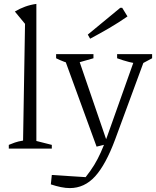

<svg xmlns="http://www.w3.org/2000/svg" viewBox="-20 -760 798 982"><path d="M25 0V-19Q39 -25 56 -31Q73 -37 98 -41L108 -638L56 -701Q81 -716 108.5 -726Q136 -736 166 -740V-39L245 -19V0Z M240 183 245 135 418 146Q444 113 462 83.5Q480 54 495.5 19.5Q511 -15 528 -62L674 -473H726L569 -47Q521 82 466.5 142Q412 202 337 202Q316 202 291.5 197Q267 192 240 183ZM474 -10 305 -473H377L531 -24ZM353 -432Q330 -436 308.5 -444Q287 -452 267 -462V-483H458V-462ZM702 -432Q671 -435 640 -443Q609 -451 579 -462V-483H758V-462ZM441 -562 429 -583 595 -720H605L632 -676Q586 -644 538 -616Q490 -588 441 -562Z"/></svg>

Font: Piazzolla 24pt Light
Style: Regular
Weight: 300
Designer: Juan Pablo del Peral
Foundry: Huerta Tipografica
Version: Version 2.005